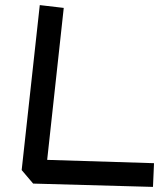

<svg xmlns="http://www.w3.org/2000/svg" viewBox="-20 -736 644 753"><path d="M580 -3 110 -16 65 -69 136 -716 230 -705 165 -109 584 -96Z"/></svg>

Font: ZCOOL KuaiLe
Style: Regular
Weight: 400
Designer: Lui Bingke
Foundry: ZCOOL
Version: Version 3.51;August 12, 2021;FontCreator 13.0.0.2613 64-bit